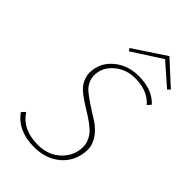

<svg xmlns="http://www.w3.org/2000/svg" viewBox="-257 -941 1034 1034"><g transform="rotate(45 260.5 -424.0)"><path d="M388 -855 521 -733 506 -719 383 -827 215 -719 205 -734ZM348 -663Q451 -663 506 -603L488 -582Q437 -641 343 -641Q279 -641 233.5 -606.5Q188 -572 177 -525Q169 -488 181 -458Q193 -428 218 -408.5Q243 -389 275 -367.5Q307 -346 338 -327.5Q369 -309 393.5 -282Q418 -255 428.5 -222.5Q439 -190 428 -141Q412 -75 356 -34Q300 7 218 7Q95 7 35 -76L55 -97Q108 -16 224 -16Q294 -16 341 -53Q388 -90 401 -143Q411 -184 399.5 -216.5Q388 -249 363.5 -271.5Q339 -294 307.5 -314Q276 -334 244 -354Q212 -374 187.5 -396.5Q163 -419 152 -452.5Q141 -486 151 -527Q165 -585 219 -624Q273 -663 348 -663Z"/></g></svg>

Font: EauTestText Extralight
Style: Italic
Weight: 250
Italic angle: -12°
Designer: Christian Thalmann (Catharsis Fonts)
Version: Version 0.001;PS 000.001;hotconv 1.0.88;makeotf.lib2.5.64775